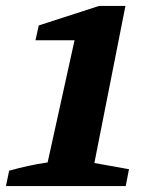

<svg xmlns="http://www.w3.org/2000/svg" viewBox="-58 -629 476 649"><path d="M-38 0 -27 -52Q5 -61 37 -68Q69 -75 103 -80L194 -493H62L73 -543L277 -609H366L261 -78L378 -57L367 0Z"/></svg>

Font: Piazzolla SC
Style: Bold Italic
Weight: 700
Italic angle: -11.3°
Designer: Juan Pablo del Peral
Foundry: Huerta Tipografica
Version: Version 1.330